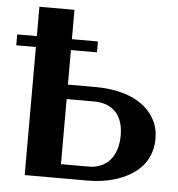

<svg xmlns="http://www.w3.org/2000/svg" viewBox="-72 -759 749 808"><g transform="rotate(5 302.0 -355.5)"><path d="M-21 -541H62V0H327C368 0 406 -5 439 -15C528 -41 597 -99 597 -200C597 -230 591 -256 578 -280C540 -353 450 -395 327 -395H210V-541H320V-587H210V-711H62V-587H-21ZM210 -59V-334H327C399 -334 450 -292 450 -202C450 -110 401 -59 327 -59Z"/></g></svg>

Font: Aerodynamic
Style: Regular
Weight: 500
Designer: Google
Version: Version 2.000980; 2014